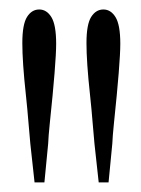

<svg xmlns="http://www.w3.org/2000/svg" viewBox="-20 -818 293 399"><path d="M83.5 -562Q80.6 -533.7 80.1 -519.5Q80.1 -519.5 72.3 -439H51.8L43 -519.5Q41.5 -533.7 39.3 -561.8Q37.1 -589.8 33.7 -621.6Q26.4 -689 26.4 -728.5Q26.4 -767.1 36.1 -782.7Q45.9 -798.3 61.5 -798.3Q77.1 -798.3 86.9 -782.2Q96.7 -766.1 96.7 -727.1Q96.7 -688 83.5 -562ZM216.8 -562Q213.9 -533.7 213.4 -519.5Q213.4 -519.5 205.6 -439H185.1L176.3 -519.5Q174.8 -533.7 172.6 -561.8Q170.4 -589.8 167 -621.6Q159.7 -689 159.7 -728.5Q159.7 -767.1 169.4 -782.7Q179.2 -798.3 194.8 -798.3Q210.4 -798.3 220.2 -782.2Q230 -766.1 230 -727.1Q230 -688 216.8 -562Z"/></svg>

Font: Scarab Serif
Style: Light
Weight: 300
Designer: John Roberts
Foundry: Scarab
Version: 1.0